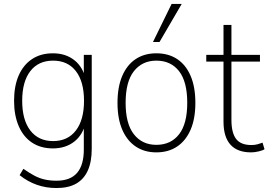

<svg xmlns="http://www.w3.org/2000/svg" viewBox="-20 -761 1355 969"><path d="M265 188Q212 188 165.5 171.5Q119 155 79 123L98 91Q128 112 153.5 125.5Q179 139 206 145Q233 151 265 151Q335 151 369 111.5Q403 72 403 -6V-145H413Q399 -81 355 -46.5Q311 -12 247 -12Q186 -12 142 -41Q98 -70 74.5 -124.5Q51 -179 51 -252Q51 -327 74.5 -380.5Q98 -434 142 -463Q186 -492 247 -492Q311 -492 355 -457.5Q399 -423 413 -359H403V-484H443V-10Q443 56 423 100Q403 144 364 166Q325 188 265 188ZM248 -49Q322 -49 363 -102.5Q404 -156 404 -252Q404 -349 363 -402Q322 -455 248 -455Q174 -455 133 -402Q92 -349 92 -252Q92 -156 133 -102.5Q174 -49 248 -49Z M769 8Q709 8 665 -21.5Q621 -51 597 -106.5Q573 -162 573 -242Q573 -322 597 -378Q621 -434 665 -463Q709 -492 769 -492Q830 -492 874 -463Q918 -434 942 -378Q966 -322 966 -242Q966 -162 942 -106.5Q918 -51 874 -21.5Q830 8 769 8ZM769 -30Q842 -30 883.5 -83Q925 -136 925 -242Q925 -349 883.5 -402Q842 -455 769 -455Q698 -455 656 -402Q614 -349 614 -242Q614 -136 656 -83Q698 -30 769 -30ZM752 -549 846 -741H897L785 -549Z M1247 8Q1178 8 1143 -31Q1108 -70 1108 -147V-450H1021V-484H1108V-635H1148V-484H1292V-450H1148V-156Q1148 -91 1171.5 -60Q1195 -29 1249 -29Q1266 -29 1280.5 -33Q1295 -37 1305 -41L1315 -8Q1307 -2 1286 3Q1265 8 1247 8Z"/></svg>

Font: Nunito Sans 12pt ExtraLight SemiCondensed
Style: Regular
Weight: 200
Width: 4
Version: Version 3.101;gftools[0.9.27]